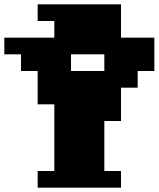

<svg xmlns="http://www.w3.org/2000/svg" viewBox="-97 -867 733 887"><path d="M77 0V-77H154V-385H77V-539H0V-616H-77V-693H154V-770H77V-847H462V-693H616V-539H539V-462H462V-308H385V-77H462V0ZM231 -616V-539H385V-616Z"/></svg>

Font: Coral Pixels
Style: Regular
Weight: 400
Designer: Tanukizamurai
Foundry: TanukiFont
Version: Version 1.000; ttfautohint (v1.8.4.7-5d5b)